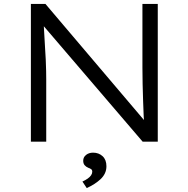

<svg xmlns="http://www.w3.org/2000/svg" viewBox="-20 -720 958 976"><path d="M137 0V-700H211L727 -92L716 -74Q712 -93 710.5 -128Q709 -163 707.5 -205.5Q706 -248 705 -292.5Q704 -337 704 -376.5Q704 -416 704 -443V-700H782V0H705L193 -598L201 -619Q203 -590 204.5 -556Q206 -522 208.5 -486.5Q211 -451 212.5 -418Q214 -385 214.5 -359Q215 -333 215 -318V0ZM421 236 399 203Q414 196 425.5 188Q437 180 443 171Q449 162 449 153Q449 144 443.5 140Q438 136 429 133Q417 128 410 119.5Q403 111 403 97Q403 79 417.5 67.5Q432 56 453 56Q482 56 501.5 74Q521 92 521 125Q521 145 513 161.5Q505 178 491 191Q477 204 459 215.5Q441 227 421 236Z"/></svg>

Font: Lexend Exa Light
Style: Regular
Weight: 300
Designer: Bonnie Shaver-Troup, Thomas Jockin
Foundry: Lexend
Version: Version 1.007